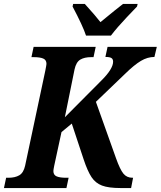

<svg xmlns="http://www.w3.org/2000/svg" viewBox="-41 -951 813 971"><path d="M593 -579 444 -436 546 -150Q566 -94 583 -73Q600 -52 629 -52H632L622 0H569Q508 0 475 -12.5Q442 -25 422 -55Q402 -85 382 -145L322 -326L270 -283L233 -112Q229 -92 229 -86Q229 -66 245.5 -59Q262 -52 294 -52H306L295 0H-21L-10 -52H2Q35 -52 56.5 -64.5Q78 -77 86 -113L188 -593Q194 -623 194 -628Q194 -648 177.5 -655Q161 -662 129 -662H118L129 -714H443L432 -662H420Q386 -662 365 -649.5Q344 -637 336 -600L287 -358L470 -542Q531 -602 531 -639Q531 -652 522.5 -657.5Q514 -663 492 -663L503 -714H752L740 -663Q705 -663 671.5 -643Q638 -623 593 -579ZM326 -918 329 -931H388Q445 -868 467 -839Q552 -909 581 -931H655L652 -918Q646 -912 599 -862.5Q552 -813 520 -771H394Q378 -820 326 -918Z"/></svg>

Font: Noto Serif Narrow
Style: Bold Italic
Weight: 700
Width: 4
Italic angle: -12°
Designer: Monotype Design Team
Foundry: Monotype Imaging Inc.
Version: Version 1.001